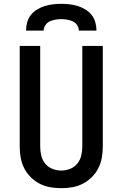

<svg xmlns="http://www.w3.org/2000/svg" viewBox="-20 -975 640 1003"><path d="M300 8Q271 8 242 3Q213 -2 187 -15.5Q161 -29 140 -50Q119 -71 106 -97Q93 -123 88 -152Q83 -181 83 -210V-735H190V-210Q190 -186 195.5 -162.5Q201 -139 216 -120.5Q231 -102 253.5 -93Q276 -84 300 -84Q324 -84 346.5 -93Q369 -102 384 -120.5Q399 -139 404.5 -162.5Q410 -186 410 -210V-735H517V-210Q517 -181 512 -152Q507 -123 494 -97Q481 -71 460 -50Q439 -29 413 -15.5Q387 -2 358 3Q329 8 300 8ZM116 -815Q116 -837 122 -858.5Q128 -880 141.5 -897Q155 -914 174 -925.5Q193 -937 214 -943.5Q235 -950 256.5 -952.5Q278 -955 300 -955Q322 -955 343.5 -952.5Q365 -950 386 -943.5Q407 -937 426 -925.5Q445 -914 458.5 -897Q472 -880 478 -858.5Q484 -837 484 -815H392Q392 -830 383 -843.5Q374 -857 360 -863.5Q346 -870 330.5 -872.5Q315 -875 300 -875Q285 -875 269.5 -872.5Q254 -870 240 -863.5Q226 -857 217 -843.5Q208 -830 208 -815Z"/></svg>

Font: Iosevka Semibold Extended
Style: Regular
Weight: 600
Width: 7
Monospace: yes
Designer: Belleve Invis
Foundry: Belleve Invis
Version: Version 32.5.0; ttfautohint (v1.8.4)